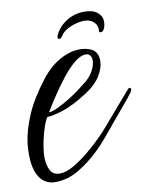

<svg xmlns="http://www.w3.org/2000/svg" viewBox="-84 -530 573 730"><g transform="rotate(-10 203.0 -165.5)"><path d="M71 144Q32 144 11 112.5Q-10 81 -10 23Q-10 13 -9.5 3Q-9 -7 -8 -18Q-2 -67 22.5 -125Q47 -183 98 -249Q132 -293 172 -315Q212 -337 249 -337Q275 -337 295 -327Q319 -314 319 -280Q319 -255 301 -224.5Q283 -194 240 -166Q183 -130 145 -118Q107 -106 84 -105Q76 -94 68 -70.5Q60 -47 54.5 -21.5Q49 4 47 24Q47 28 46.5 32.5Q46 37 46 42Q46 72 56.5 93.5Q67 115 94 115Q118 115 148 97.5Q178 80 207.5 55.5Q237 31 259.5 8.5Q282 -14 291 -25L365 -111L405 -157Q408 -160 410 -160Q416 -160 416 -152Q416 -149 411 -142Q401 -128 388.5 -113Q376 -98 365 -85Q351 -69 330.5 -44Q310 -19 287.5 8Q265 35 244 55Q206 92 162.5 118Q119 144 71 144ZM93 -121Q107 -122 128 -132Q149 -142 172 -156Q195 -170 214.5 -184.5Q234 -199 246 -209Q269 -227 280 -249Q291 -271 291 -287Q291 -298 285.5 -306Q280 -314 269 -314Q248 -314 223.5 -293.5Q199 -273 174.5 -241.5Q150 -210 128.5 -177.5Q107 -145 93 -121ZM340 -387Q333 -387 334 -395Q336 -414 322 -427.5Q308 -441 285 -441Q263 -441 236.5 -431Q210 -421 197 -405Q193 -398 188.5 -393.5Q184 -389 181 -389Q175 -390 174.5 -393.5Q174 -397 175 -401Q189 -434 220.5 -454.5Q252 -475 292 -475Q324 -475 341.5 -460.5Q359 -446 359 -426Q359 -409 353.5 -398Q348 -387 340 -387Z"/></g></svg>

Font: Birthstone Bounce
Style: Regular
Weight: 400
Designer: Robert E. Leuschke
Foundry: Rob Leuschke
Version: Version 1.010; ttfautohint (v1.8.3)